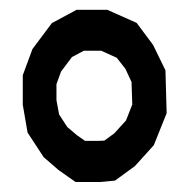

<svg xmlns="http://www.w3.org/2000/svg" viewBox="-20 -801 382 387"><path d="M181.2 -434.1H132.3L97.7 -458.5L67.9 -484.4L35.6 -533.7L25.9 -589.8V-649.4L45.4 -702.1L84.5 -754.4L134.3 -781.2H196.3L255.4 -754.9L288.6 -710.4L313.5 -659.2L315.9 -572.8L290 -508.3L252 -466.3L211.9 -437ZM151.4 -517.1H179.2L190.4 -517.6L210.4 -532.2L233.9 -558.1L246.6 -590.3L245.1 -635.7L232.9 -662.1L215.3 -684.6L184.1 -698.7H148.9L125 -686L103 -656.7L93.8 -631.3V-599.1L99.1 -570.3L115.7 -544.9L135.3 -528.3Z"/></svg>

Font: Gap Sans
Style: Regular
Weight: 400
Designer: Alexandre Liziard and Étienne Ozeray
Foundry: Interstices.io
Version: Version 1.6.1 - December 3. 2014